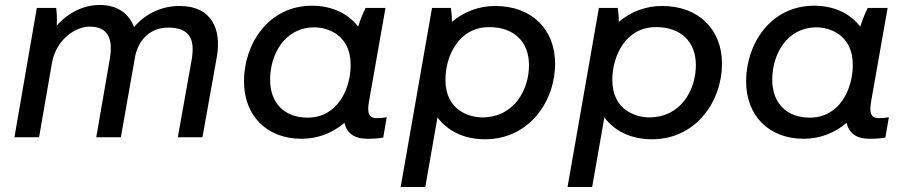

<svg xmlns="http://www.w3.org/2000/svg" viewBox="-20 -552 3648 772"><path d="M38 0H137L189 -299C206 -395 285 -445 340 -445C417 -445 434 -393 422 -318L367 0H466L524 -329C542 -404 594 -441 656 -441C749 -441 763 -387 751 -314L695 0H794L852 -324C871 -434 832 -528 702 -528C635 -528 568 -501 519 -443C499 -497 453 -532 381 -532C317 -532 255 -502 208 -449C210 -478 208 -502 206 -520H128Z M1457 6C1480 6 1500 5 1521 1L1535 -81C1522 -78 1510 -77 1496 -77C1463 -77 1455 -96 1464 -146L1530 -520H1450C1439 -498 1428 -471 1420 -445C1380 -497 1316 -529 1234 -529C1060 -529 961 -376 961 -225C961 -88 1051 6 1193 6C1257 6 1317 -17 1365 -58C1374 -17 1404 6 1457 6ZM1245 -442C1293 -442 1390 -415 1390 -291C1390 -197 1339 -79 1217 -79C1124 -79 1066 -137 1066 -232C1066 -330 1122 -442 1245 -442Z M1591 200H1690L1739 -80C1779 -26 1845 8 1930 8C2109 8 2212 -146 2212 -296C2212 -434 2118 -528 1971 -528C1906 -528 1845 -505 1797 -464C1797 -486 1795 -508 1793 -520H1717ZM1919 -80C1869 -80 1771 -107 1771 -231C1771 -325 1823 -443 1947 -443C2046 -443 2107 -385 2107 -290C2107 -192 2048 -80 1919 -80Z M2262 200H2361L2410 -80C2450 -26 2516 8 2601 8C2780 8 2883 -146 2883 -296C2883 -434 2789 -528 2642 -528C2577 -528 2516 -505 2468 -464C2468 -486 2466 -508 2464 -520H2388ZM2590 -80C2540 -80 2442 -107 2442 -231C2442 -325 2494 -443 2618 -443C2717 -443 2778 -385 2778 -290C2778 -192 2719 -80 2590 -80Z M3476 6C3499 6 3519 5 3540 1L3554 -81C3541 -78 3529 -77 3515 -77C3482 -77 3474 -96 3483 -146L3549 -520H3469C3458 -498 3447 -471 3439 -445C3399 -497 3335 -529 3253 -529C3079 -529 2980 -376 2980 -225C2980 -88 3070 6 3212 6C3276 6 3336 -17 3384 -58C3393 -17 3423 6 3476 6ZM3264 -442C3312 -442 3409 -415 3409 -291C3409 -197 3358 -79 3236 -79C3143 -79 3085 -137 3085 -232C3085 -330 3141 -442 3264 -442Z"/></svg>

Font: Fixel Display Medium
Style: Italic
Weight: 500
Italic angle: -10°
Designer: AlfaBravo + MacPaw
Foundry: Kyrylo Tkachov, Marchela Mozhyna, Serhii Makarenko, Maria Weinstein, Zakhar Kryvoshyya
Version: Version 1.210;Glyphs 3.2 (3217)